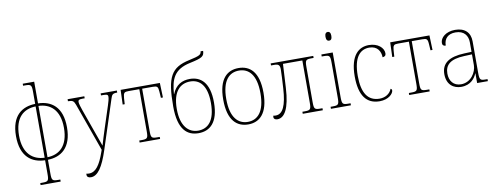

<svg xmlns="http://www.w3.org/2000/svg" viewBox="-76 -1193 4841 1865"><g transform="rotate(-10 2344.5 -260.0)"><path d="M199 240H397V220H377C318 220 312 213 312 143V10C440 7 549 -65 549 -269C549 -473 440 -543 312 -546V-760H199V-740H218C278 -740 284 -733 284 -662V-546C155 -543 46 -473 46 -269C46 -65 155 7 284 10V143C284 213 278 220 218 220H199ZM284 -15C169 -19 76 -91 76 -269C76 -448 166 -518 284 -521ZM312 -15V-521C426 -518 519 -447 519 -269C519 -90 429 -18 312 -15Z M695 250C762 250 815 172 867 12L1023 -468C1035 -503 1040 -516 1086 -516H1088V-536H928V-516H956C993 -516 997 -506 997 -491C997 -472 987 -437 977 -407L909 -198C888 -135 872 -80 858 -33C842 -80 822 -135 799 -198L725 -406C715 -435 702 -473 702 -491C702 -506 708 -516 744 -516H767V-536H602V-516H605C649 -516 660 -506 674 -468L843 5L834 30C793 146 750 211 683 211C673 211 664 210 656 208C655 213 655 215 655 218C655 240 670 250 695 250Z M1218 0H1420V-20H1399C1338 -20 1333 -27 1333 -98V-511H1438C1481 -511 1490 -504 1493 -453L1497 -392H1517L1512 -536H1125L1120 -392H1140L1144 -453C1148 -504 1157 -511 1199 -511H1305V-98C1305 -27 1299 -20 1238 -20H1218Z M1799 10C1907 10 1997 -57 1997 -258C1997 -457 1911 -524 1804 -524C1730 -524 1664 -492 1630 -405H1628C1639 -550 1672 -643 1836 -677C1958 -703 1978 -716 1980 -770H1955C1952 -737 1937 -728 1831 -705C1650 -666 1600 -580 1600 -288C1600 -55 1690 10 1799 10ZM1799 -15C1705 -15 1630 -88 1630 -258C1630 -433 1707 -499 1804 -499C1897 -499 1967 -433 1967 -258C1967 -82 1895 -15 1799 -15Z M2289 10C2397 10 2487 -60 2487 -269C2487 -478 2397 -546 2289 -546C2180 -546 2090 -478 2090 -269C2090 -60 2180 10 2289 10ZM2289 -15C2195 -15 2120 -85 2120 -269C2120 -453 2193 -521 2289 -521C2383 -521 2457 -453 2457 -269C2457 -85 2385 -15 2289 -15Z M2576 10C2646 10 2698 -73 2709 -276L2722 -511H2913V-98C2913 -27 2906 -20 2848 -20H2827V0H3025V-20H3006C2947 -20 2941 -27 2941 -98V-438C2941 -509 2947 -516 3006 -516H3025V-536H2605V-516H2640C2679 -516 2692 -503 2692 -462C2692 -428 2687 -340 2683 -274C2673 -108 2636 -29 2566 -29C2558 -29 2550 -30 2542 -32C2541 -28 2540 -24 2540 -18C2540 1 2555 10 2576 10Z M3203 -655C3220 -655 3232 -666 3232 -698C3232 -729 3220 -741 3203 -741C3187 -741 3174 -729 3174 -698C3174 -666 3187 -655 3203 -655ZM3105 0H3302V-20H3282C3224 -20 3217 -27 3217 -98V-536H3105V-516H3124C3183 -516 3189 -509 3189 -438V-98C3189 -27 3183 -20 3124 -20H3105Z M3585 10C3674 10 3722 -42 3722 -74C3722 -82 3717 -88 3709 -91C3692 -45 3646 -15 3589 -15C3474 -15 3417 -100 3417 -269C3417 -457 3486 -521 3574 -521C3656 -521 3686 -461 3686 -406C3707 -407 3720 -417 3720 -439C3720 -494 3663 -546 3574 -546C3479 -546 3387 -483 3387 -269C3387 -80 3456 10 3585 10Z M3877 0H4079V-20H4058C3997 -20 3992 -27 3992 -98V-511H4097C4140 -511 4149 -504 4152 -453L4156 -392H4176L4171 -536H3784L3779 -392H3799L3803 -453C3807 -504 3816 -511 3858 -511H3964V-98C3964 -27 3958 -20 3897 -20H3877Z M4390 10C4485 10 4527 -52 4545 -95H4547V0H4653V-20H4635C4581 -20 4574 -27 4574 -98V-407C4574 -493 4521 -546 4425 -546C4334 -546 4277 -495 4277 -442C4277 -420 4290 -411 4310 -411C4310 -480 4351 -521 4425 -521C4510 -521 4546 -466 4546 -402V-308L4473 -305C4326 -299 4248 -249 4248 -140C4248 -34 4316 10 4390 10ZM4392 -15C4318 -15 4278 -68 4278 -140C4278 -225 4330 -275 4470 -280L4546 -283V-177C4546 -106 4489 -15 4392 -15Z"/></g></svg>

Font: Noto Serif SemiCondensed Thin
Style: Regular
Weight: 100
Width: 4
Designer: Monotype Design Team
Foundry: Monotype Imaging Inc.
Version: Version 2.015